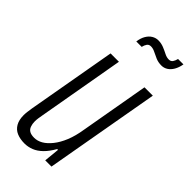

<svg xmlns="http://www.w3.org/2000/svg" viewBox="-232 -766 829 829"><g transform="rotate(45 182.5 -351.5)"><path d="M109 12Q82 12 62 3.5Q42 -5 31 -24Q20 -43 20 -72Q20 -82 21.5 -93.5Q23 -105 25 -118L97 -526H148L78 -128Q76 -117 74.5 -107Q73 -97 73 -87Q73 -72 77.5 -59.5Q82 -47 92.5 -41Q103 -35 121 -35Q141 -35 160 -46Q179 -57 197 -79.5Q215 -102 228.5 -135Q242 -168 249 -213L304 -526H355L262 0H224L231 -71H226Q209 -41 190 -22.5Q171 -4 150.5 4Q130 12 109 12ZM139 -641Q142 -664 151.5 -680Q161 -696 174.5 -704Q188 -712 203 -712Q221 -712 237 -705.5Q253 -699 266.5 -692Q280 -685 293 -685Q305 -685 311 -693.5Q317 -702 320 -715H353Q349 -692 339.5 -676Q330 -660 317 -652Q304 -644 289 -644Q270 -644 254.5 -650.5Q239 -657 225.5 -664Q212 -671 199 -671Q187 -671 181 -662.5Q175 -654 172 -641Z"/></g></svg>

Font: Archivo ExtraCondensed ExtraLight
Style: Italic
Weight: 250
Width: 2
Italic angle: -10°
Designer: Hector Gatti
Foundry: Omnibus-Type
Version: Version 2.001